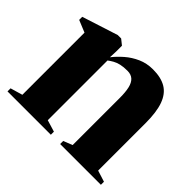

<svg xmlns="http://www.w3.org/2000/svg" viewBox="-125 -680 841 841"><g transform="rotate(45 295.0 -259.5)"><path d="M63.5 -35.5V-420.5L7.5 -443.5V-462.5L174 -516H195L220 -496V-458.5L218.5 -423Q237 -446.5 262.2 -468.5Q287.5 -490.5 319.5 -504.8Q351.5 -519 389.5 -519Q440 -519 471.5 -500Q503 -481 518 -439.2Q533 -397.5 533 -329V-35.5L585.5 -19V0H333V-19L375 -35.5V-328.5Q375 -363.5 369.5 -387.2Q364 -411 350.8 -423.2Q337.5 -435.5 315 -435.5Q290 -435.5 273.2 -431.5Q256.5 -427.5 244 -420.5Q231.5 -413.5 221 -405.5V-35.5L275.5 -19V0H7V-19Z"/></g></svg>

Font: Merriweather 144pt ExtraBold
Style: Regular
Weight: 800
Version: Version 2.100